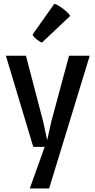

<svg xmlns="http://www.w3.org/2000/svg" viewBox="-20 -804 518 1051"><path d="M12.2 -499H122.1L217.3 -134.3L238.3 -36.6L259.8 -134.3L357.9 -499H471.2L249 227.5H143.1L224.6 0H162.1ZM209.5 -570.8Q202.1 -573.7 194.1 -578.9Q186 -584 178.7 -589.8Q171.4 -595.7 166 -602.3Q160.6 -608.9 158.2 -614.7L277.8 -783.7Q286.6 -781.2 300 -773.2Q313.5 -765.1 326.7 -755.1Q339.8 -745.1 350.3 -734.6Q360.8 -724.1 364.3 -716.8L209.5 -570.8Z"/></svg>

Font: Basic
Style: Regular
Weight: 400
Designer: Magnus Gaarde
Foundry: Magnus Gaarde
Version: Version 1.003; ttfautohint (v1.1) -l 6 -r 16 -G 0 -x 16 -D l